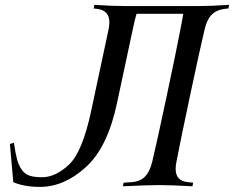

<svg xmlns="http://www.w3.org/2000/svg" viewBox="-20 -752 945 775"><path d="M531.2 -696.3Q525.9 -680.2 515.6 -632.3L452.1 -335Q414.1 -156.2 326.2 -77.1Q238.8 2.4 141.1 2.4Q77.6 2.4 33.7 -16.6Q32.2 -32.2 27.6 -84.2Q22.9 -136.2 20 -170.9L36.1 -175.8Q42.5 -132.3 49.1 -107.9Q55.7 -83.5 68.4 -66.2Q81.1 -48.8 99.9 -42.7Q118.7 -36.6 149.4 -36.6Q204.6 -36.6 258.8 -87.9Q313 -139.2 348.1 -304.7L418 -632.3Q421.4 -647.9 421.4 -662.1Q421.4 -710.9 371.1 -716.3L357.9 -717.8L360.8 -732.4Q434.6 -727.5 486.8 -727.5H776.9Q829.6 -727.5 904.8 -732.4L901.9 -717.8L887.7 -716.3Q854 -712.4 834.5 -692.6Q814.9 -672.9 805.7 -632.3Q786.6 -552.2 747.6 -368.4Q708.5 -184.6 692.4 -100.1Q689 -84.5 689 -70.3Q689 -21 739.3 -16.6L759.8 -14.6L756.8 0Q675.8 -4.9 623.5 -4.9Q570.3 -4.9 476.1 0L479 -14.6L509.8 -16.6Q544.9 -18.6 564.9 -38.8Q585 -59.1 594.7 -100.1Q613.8 -180.2 652.8 -364Q691.9 -547.9 708 -632.3Q715.3 -668.5 719.7 -696.3Z"/></svg>

Font: Flanker
Style: Italic
Weight: 400
Italic angle: -12°
Designer: Flanker
Version: Version 2.027